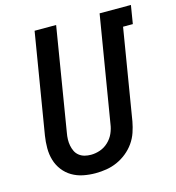

<svg xmlns="http://www.w3.org/2000/svg" viewBox="-110 -828 851 930"><g transform="rotate(-15 315.5 -363.5)"><path d="M256 8Q224 8 194 2Q164 -4 138.5 -19Q113 -34 95 -57.5Q77 -81 68.5 -109.5Q60 -138 60 -169.5Q60 -201 65 -232L148 -735H256L171 -217Q168 -201 167.5 -185Q167 -169 170 -153.5Q173 -138 179.5 -124.5Q186 -111 198 -101.5Q210 -92 225 -88Q240 -84 257 -84Q280 -84 303 -92Q326 -100 344.5 -117.5Q363 -135 373 -157.5Q383 -180 386 -203L474 -735H631L616 -643H567L492 -188Q487 -161 478 -134.5Q469 -108 452.5 -84.5Q436 -61 413 -42.5Q390 -24 364 -12.5Q338 -1 310.5 3.5Q283 8 256 8Z"/></g></svg>

Font: Iosevka SmBd Ex Obl
Style: Regular
Weight: 600
Width: 7
Italic angle: -9°
Monospace: yes
Designer: Belleve Invis
Foundry: Belleve Invis
Version: Version 32.5.0; ttfautohint (v1.8.4)